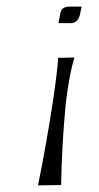

<svg xmlns="http://www.w3.org/2000/svg" viewBox="-20 -360 300 581"><path d="M227 -340 223 -321Q218 -290 194 -290H157L163 -322Q167 -340 191 -340ZM156 -185 205 -186Q190 -137 179 -47Q167 80 165 200L95 201Q120 78 139 -46Q154 -146 156 -185Z"/></svg>

Font: Kleymissky
Style: Regular
Weight: 500
Italic angle: -8°
Designer: gluk
Foundry: gluk
Version: Version 0.283